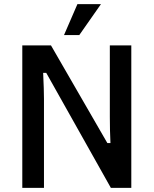

<svg xmlns="http://www.w3.org/2000/svg" viewBox="-20 -910 744 930"><path d="M88 -690H227L500 -217H515Q512 -280 512 -343V-690H616V0H517L204 -557H189Q193 -473 193 -431V0H88ZM355 -890H469L364 -740H290Z"/></svg>

Font: Mozilla Text BETA Medium
Style: Regular
Weight: 500
Designer: Studio DRAMA
Foundry: Studio DRAMA
Version: Version 0.100